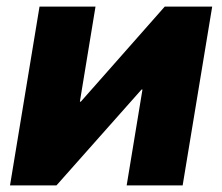

<svg xmlns="http://www.w3.org/2000/svg" viewBox="-20 -561 672 581"><path d="M532.7 0H363.3L411.1 -290H408.2L150.9 0H10.3L99.6 -541H269L221.7 -253.4H224.6L478.5 -541H622.1Z"/></svg>

Font: Inter 17pt ExtraBold
Style: Italic
Weight: 800
Italic angle: -9.3988°
Version: Version 4.001;git-66647c0bb